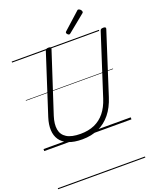

<svg xmlns="http://www.w3.org/2000/svg" viewBox="-256 -1273 1447 1792"><g transform="rotate(-20 467.5 -377.0)"><path d="M373 19Q291 19 236.5 -3.5Q182 -26 154.5 -66.5Q127 -107 124.5 -162.5Q122 -218 143 -284L334 -875Q337 -885 344 -889.5Q351 -894 367 -894Q381 -894 387.5 -889.5Q394 -885 390 -874L196 -279Q172 -204 181.5 -149Q191 -94 238.5 -64.5Q286 -35 375 -35Q454 -35 514 -61.5Q574 -88 616.5 -140.5Q659 -193 684 -271L879 -875Q882 -885 888.5 -889.5Q895 -894 911 -894Q940 -894 934 -874L739 -268Q709 -173 657.5 -109.5Q606 -46 535 -13.5Q464 19 373 19ZM592 -943Q585 -943 576.5 -951.5Q568 -960 568 -967Q568 -970 568.5 -972.5Q569 -975 573 -979L734 -1124Q738 -1128 741 -1130.5Q744 -1133 749 -1133Q755 -1133 763 -1128Q771 -1123 776 -1115Q781 -1107 781 -1101Q781 -1097 780 -1093.5Q779 -1090 773 -1086L606 -950Q601 -947 598.5 -945Q596 -943 592 -943ZM0 369H866V379H0ZM0 -20H866V0H0ZM0 -505H866V-500H0ZM0 -889H866V-879H0Z"/></g></svg>

Font: Playwrite HR Guides
Style: Regular
Weight: 400
Designer: Veronika Burian, José Scaglione
Foundry: TypeTogether
Version: Version 1.003